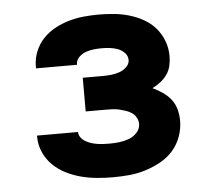

<svg xmlns="http://www.w3.org/2000/svg" viewBox="-44 -575 688 630"><g transform="rotate(-5 300.0 -260.0)"><path d="M303 8Q277 8 250.5 5.5Q224 3 199 -3.5Q174 -10 150 -22Q126 -34 107.5 -52Q89 -70 78 -94.5Q67 -119 67 -145V-150H202Q202 -140 208.5 -131.5Q215 -123 224 -118Q233 -113 242.5 -110Q252 -107 262 -105.5Q272 -104 282.5 -103.5Q293 -103 303 -103Q319 -103 335 -105Q351 -107 366 -112.5Q381 -118 392.5 -130.5Q404 -143 404 -159Q404 -170 398.5 -180Q393 -190 384 -196Q375 -202 364.5 -205.5Q354 -209 343.5 -211.5Q333 -214 322 -214.5Q311 -215 300 -215H233V-326H300Q314 -326 327.5 -327.5Q341 -329 354 -333.5Q367 -338 377.5 -348Q388 -358 388 -371Q388 -385 378 -395Q368 -405 355.5 -409.5Q343 -414 329.5 -415.5Q316 -417 303 -417Q290 -417 276.5 -415.5Q263 -414 250.5 -409.5Q238 -405 228 -395Q218 -385 218 -371V-370H83V-377Q83 -402 92.5 -425.5Q102 -449 119 -467Q136 -485 158 -497Q180 -509 204 -516Q228 -523 253 -525.5Q278 -528 303 -528Q328 -528 353.5 -525.5Q379 -523 403 -516Q427 -509 449.5 -496.5Q472 -484 488.5 -465Q505 -446 514 -422Q523 -398 523 -372Q523 -357 519.5 -341Q516 -325 507 -312Q498 -299 485 -289Q472 -279 458 -272Q475 -264 490.5 -253.5Q506 -243 517.5 -228.5Q529 -214 534 -195.5Q539 -177 539 -158Q539 -131 529.5 -105Q520 -79 502 -59Q484 -39 460 -26Q436 -13 410 -5Q384 3 357 5.5Q330 8 303 8Z"/></g></svg>

Font: Iosevka Aile Heavy
Style: Regular
Weight: 900
Designer: Belleve Invis
Foundry: Belleve Invis
Version: Version 31.1.0; ttfautohint (v1.8.4)